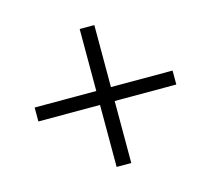

<svg xmlns="http://www.w3.org/2000/svg" viewBox="-93 -690 805 734"><g transform="rotate(30 310.0 -322.5)"><path d="M96.5 -495.5 270 -322 97.5 -149.5 136.5 -110.5 309 -283 482.5 -109.5 523.5 -150.5 350 -324 522.5 -496.5 483.5 -535.5 311 -363 137.5 -536.5Z"/></g></svg>

Font: Monaspace Krypton ExtraLight
Style: Regular
Weight: 200
Designer: Riley Cran & the Lettermatic Team
Foundry: Lettermatic
Version: Version 1.101 (Monaspace Krypton)